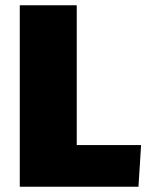

<svg xmlns="http://www.w3.org/2000/svg" viewBox="-20 -708 576 728"><path d="M55 0V-688H271V-158H515L505 0Z"/></svg>

Font: Paytone One
Style: Regular
Weight: 400
Designer: Vernon Adams
Foundry: Vernon Adams
Version: Version 1.002; ttfautohint (v1.8.4.7-5d5b);gftools[0.9.23]